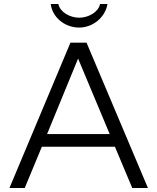

<svg xmlns="http://www.w3.org/2000/svg" viewBox="-20 -934 782 954"><path d="M368 -643 525 -268H214ZM637 0H715L410 -722H330L27 0H103L188 -205H551ZM232 -914C240 -848 302 -797 373 -797C442 -797 503 -848 514 -914H477C470 -875 420 -846 374 -846C327 -846 278 -874 270 -914Z"/></svg>

Font: Perun Light
Style: Regular
Weight: 300
Foundry: Copyright (c) Stefan Peev, Context Ltd, 2016
Version: Version 1.089